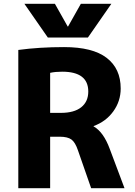

<svg xmlns="http://www.w3.org/2000/svg" viewBox="-20 -987 709 1007"><path d="M337 -848 404 -967H564L441 -790H231L108 -967H268L335 -848ZM243 -270V0H76V-725Q186 -740 316 -740Q466 -740 539.5 -683.5Q613 -627 613 -523Q613 -456 574 -402.5Q535 -349 471 -326V-324Q523 -295 556 -205L633 0H458L389 -198Q375 -240 355 -255Q335 -270 293 -270ZM243 -395H299Q369 -395 406 -424.5Q443 -454 443 -507Q443 -611 306 -611Q270 -611 243 -605Z"/></svg>

Font: M PLUS 1p ExtraBold
Style: Regular
Weight: 800
Version: Version 1.062